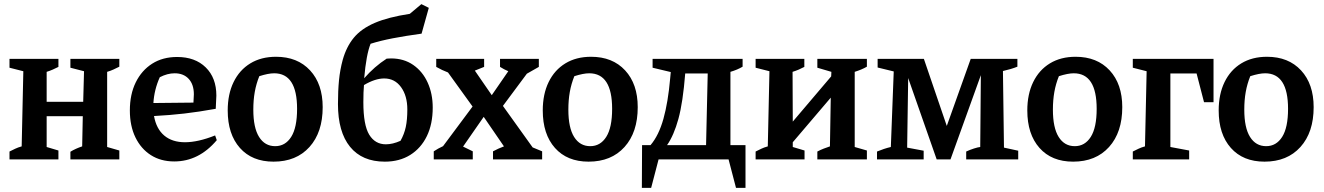

<svg xmlns="http://www.w3.org/2000/svg" viewBox="-20 -772 6412 930"><path d="M26 0V-38Q40 -45 53.5 -51.5Q67 -58 85 -63L93 -427L26 -444V-487H263V-448Q249 -441 235.5 -435Q222 -429 206 -424V-279H383L387 -427L321 -444V-487H558V-449Q544 -442 530 -435.5Q516 -429 499 -424V-60L558 -43V0H321V-37Q334 -45 348.5 -51.5Q363 -58 378 -63L381 -209H206V-60L263 -43V0Z M824 10Q759 10 711 -20.5Q663 -51 636 -106.5Q609 -162 609 -237Q609 -315 637.5 -373Q666 -431 717 -463.5Q768 -496 838 -496Q925 -496 976.5 -445.5Q1028 -395 1028 -309L1025 -245Q942 -230 872.5 -222Q803 -214 726 -210Q737 -148 775.5 -115.5Q814 -83 876 -83Q939 -83 1022 -116L1030 -93Q943 10 824 10ZM754 -398Q727 -338 723 -273L917 -275L919 -315Q919 -363 894 -390Q869 -417 826 -417Q791 -417 754 -398Z M1305 11Q1201 11 1142 -55.5Q1083 -122 1083 -237Q1083 -316 1111.5 -374.5Q1140 -433 1192.5 -465Q1245 -497 1317 -497Q1421 -497 1482 -431Q1543 -365 1543 -253Q1543 -131 1479 -60Q1415 11 1305 11ZM1313 -64Q1362 -64 1390.5 -109Q1419 -154 1419 -245Q1419 -417 1308 -417Q1280 -417 1236 -403Q1221 -366 1214 -326.5Q1207 -287 1207 -241Q1207 -153 1235 -108.5Q1263 -64 1313 -64Z M1844 11Q1734 11 1675.5 -61Q1617 -133 1617 -268Q1617 -332 1622 -383Q1627 -434 1640 -482Q1658 -546 1694 -589.5Q1730 -633 1795 -661Q1860 -689 1965 -705L2021 -752L2057 -734L2022 -609Q1942 -598 1882.5 -586.5Q1823 -575 1775 -560Q1754 -508 1744 -393Q1794 -450 1853 -488Q1864 -489 1874 -489Q1936 -489 1981.5 -457.5Q2027 -426 2051.5 -372Q2076 -318 2076 -251Q2076 -171 2047.5 -112.5Q2019 -54 1967 -21.5Q1915 11 1844 11ZM1740 -277Q1740 -166 1768.5 -119.5Q1797 -73 1849 -73Q1882 -73 1920 -90Q1938 -122 1945.5 -157Q1953 -192 1953 -242Q1953 -308 1922.5 -350Q1892 -392 1841 -392Q1797 -392 1743 -360Q1740 -328 1740 -277Z M2081 0V-39Q2102 -53 2126 -64L2269 -256L2150 -421Q2121 -432 2093 -448V-487H2325V-448L2280 -430L2362 -311L2442 -427Q2421 -436 2402 -448V-487H2590V-448L2532 -415L2416 -259L2560 -58L2606 -39V0H2368V-39Q2394 -53 2421 -63L2323 -206L2223 -62L2270 -39V0Z M2831 11Q2727 11 2668 -55.5Q2609 -122 2609 -237Q2609 -316 2637.5 -374.5Q2666 -433 2718.5 -465Q2771 -497 2843 -497Q2947 -497 3008 -431Q3069 -365 3069 -253Q3069 -131 3005 -60Q2941 11 2831 11ZM2839 -64Q2888 -64 2916.5 -109Q2945 -154 2945 -245Q2945 -417 2834 -417Q2806 -417 2762 -403Q2747 -366 2740 -326.5Q2733 -287 2733 -241Q2733 -153 2761 -108.5Q2789 -64 2839 -64Z M3089 138 3090 -69H3131Q3171 -116 3193.5 -196.5Q3216 -277 3226 -391L3229 -423L3141 -444V-487H3577V-449Q3552 -434 3518 -424V-69H3591V138H3545L3509 0H3170L3134 138ZM3299 -416Q3288 -276 3266 -196Q3244 -116 3211 -69H3400L3408 -416Z M3640 0V-38Q3654 -45 3667.5 -51.5Q3681 -58 3699 -63L3707 -427L3640 -444V-487H3876V-448Q3863 -441 3849 -435Q3835 -429 3819 -424L3820 -183L4006 -402L4007 -424L3939 -444V-487H4179V-449Q4155 -435 4120 -424V-60L4179 -43V0H3939V-38Q3954 -46 3969.5 -52Q3985 -58 4000 -63L4004 -299L3820 -83V-60L3877 -43V0Z M4843 -57 4912 -42V0H4660V-38Q4677 -46 4697 -52.5Q4717 -59 4728 -60L4731 -408L4584 0H4517L4379 -394L4374 -57L4454 -42V0H4228V-38Q4245 -45 4261.5 -50.5Q4278 -56 4295 -60L4309 -426L4231 -445V-487H4455L4566 -162L4682 -487H4908V-449Q4878 -437 4838 -428Z M5178 11Q5074 11 5015 -55.5Q4956 -122 4956 -237Q4956 -316 4984.5 -374.5Q5013 -433 5065.5 -465Q5118 -497 5190 -497Q5294 -497 5355 -431Q5416 -365 5416 -253Q5416 -131 5352 -60Q5288 11 5178 11ZM5186 -64Q5235 -64 5263.5 -109Q5292 -154 5292 -245Q5292 -417 5181 -417Q5153 -417 5109 -403Q5094 -366 5087 -326.5Q5080 -287 5080 -241Q5080 -153 5108 -108.5Q5136 -64 5186 -64Z M5858 -487V-277H5812L5776 -416H5649V-60L5740 -43V0H5467V-38Q5481 -45 5494.5 -51.5Q5508 -58 5526 -63L5534 -427L5467 -444V-487Z M6105 11Q6001 11 5942 -55.5Q5883 -122 5883 -237Q5883 -316 5911.5 -374.5Q5940 -433 5992.5 -465Q6045 -497 6117 -497Q6221 -497 6282 -431Q6343 -365 6343 -253Q6343 -131 6279 -60Q6215 11 6105 11ZM6113 -64Q6162 -64 6190.5 -109Q6219 -154 6219 -245Q6219 -417 6108 -417Q6080 -417 6036 -403Q6021 -366 6014 -326.5Q6007 -287 6007 -241Q6007 -153 6035 -108.5Q6063 -64 6113 -64Z"/></svg>

Font: Piazzolla SemiBold
Style: Regular
Weight: 600
Designer: Juan Pablo del Peral
Foundry: Huerta Tipografica
Version: Version 1.330